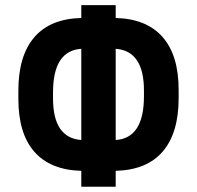

<svg xmlns="http://www.w3.org/2000/svg" viewBox="-20 -710 749 730"><path d="M289.1 -690.4H419.9V-641.6Q537.1 -638.7 598.1 -569.3Q659.2 -500 659.2 -368.2V-336.9Q659.2 -204.1 598.6 -133.8Q538.1 -63.5 419.9 -60.5V0H289.1V-60.5Q171.9 -63.5 110.8 -132.8Q49.8 -202.1 49.8 -334V-365.2Q49.8 -498 110.4 -568.4Q170.9 -638.7 289.1 -641.6ZM289.1 -524.4Q181.6 -517.6 181.6 -358.4V-335.9Q181.6 -185.5 289.1 -177.7ZM419.9 -524.4V-177.7Q527.3 -184.6 527.3 -343.8V-366.2Q527.3 -516.6 419.9 -524.4Z"/></svg>

Font: Dinish
Style: Bold
Weight: 700
Designer: Bert Driehuis
Foundry: Playbeing
Version: Version 3.006; git-39231f3c-release